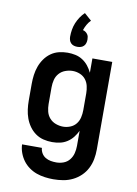

<svg xmlns="http://www.w3.org/2000/svg" viewBox="-105 -844 811 1134"><g transform="rotate(10 300.0 -276.5)"><path d="M296 223Q271 223 245 219.5Q219 216 195 207.5Q171 199 149.5 183.5Q128 168 113 147.5Q98 127 89 102.5Q80 78 79 52H198Q199 69 208 84Q217 99 231.5 107.5Q246 116 262.5 119Q279 122 296 122Q319 122 340 114Q361 106 375 88.5Q389 71 394.5 49Q400 27 400 5V-86Q390 -65 375.5 -46.5Q361 -28 341 -15Q321 -2 298 3Q275 8 251 8Q224 8 198 1.5Q172 -5 150.5 -20.5Q129 -36 113.5 -58Q98 -80 89 -105Q80 -130 76.5 -156.5Q73 -183 73 -210V-310Q73 -337 76.5 -363.5Q80 -390 89 -415Q98 -440 113.5 -462Q129 -484 150.5 -499.5Q172 -515 198 -521.5Q224 -528 251 -528Q275 -528 298 -523Q321 -518 341 -505Q361 -492 375.5 -473.5Q390 -455 400 -434V-520H519V5Q519 35 513.5 64Q508 93 494.5 119.5Q481 146 459.5 166.5Q438 187 411.5 200Q385 213 355.5 218Q326 223 296 223ZM299 -93Q321 -93 342 -101.5Q363 -110 376.5 -127Q390 -144 395 -166Q400 -188 400 -210V-310Q400 -332 395 -354Q390 -376 376.5 -393Q363 -410 342 -418.5Q321 -427 299 -427Q277 -427 255 -419Q233 -411 218 -394Q203 -377 197.5 -355Q192 -333 192 -310V-210Q192 -187 197.5 -165Q203 -143 218 -126Q233 -109 255 -101Q277 -93 299 -93ZM300 -572Q289 -572 279 -575Q269 -578 261.5 -585.5Q254 -593 251 -603.5Q248 -614 248 -624Q248 -645 251.5 -666Q255 -687 263 -706.5Q271 -726 283 -744Q295 -762 310 -776L353 -738Q340 -725 331 -709Q322 -693 316 -675Q325 -673 332 -668Q339 -663 344 -656Q349 -649 350.5 -641Q352 -633 352 -624Q352 -614 349 -603.5Q346 -593 338.5 -585.5Q331 -578 321 -575Q311 -572 300 -572Z"/></g></svg>

Font: Iosevka Aile
Style: Bold
Weight: 700
Designer: Belleve Invis
Foundry: Belleve Invis
Version: Version 28.0.1; ttfautohint (v1.8.4)